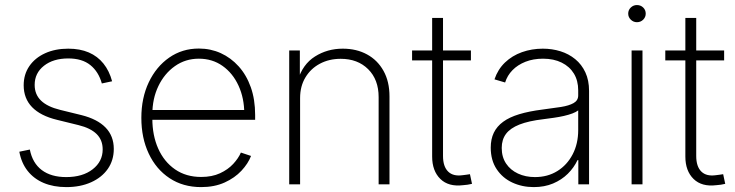

<svg xmlns="http://www.w3.org/2000/svg" viewBox="-20 -745 2970 776"><path d="M248 11.2Q196.3 11.2 156.5 -5.6Q116.7 -22.5 91.6 -54.4Q66.4 -86.4 58.1 -131.8L100.6 -140.6Q111.3 -85.9 148.9 -57.6Q186.5 -29.3 247.6 -29.3Q314 -29.3 354.5 -60.8Q395 -92.3 395 -141.1Q395 -179.2 370.4 -203.4Q345.7 -227.5 297.4 -239.3L210.4 -260.7Q143.6 -276.9 109.6 -312Q75.7 -347.2 75.7 -400.4Q75.7 -444.3 98.6 -477.8Q121.6 -511.2 162.4 -529.8Q203.1 -548.3 255.9 -548.3Q303.2 -548.3 338.9 -533Q374.5 -517.6 398.2 -488Q421.9 -458.5 433.1 -416.5L391.6 -407.7Q378.4 -455.1 345.2 -481.9Q312 -508.8 255.9 -508.8Q195.3 -508.8 157.7 -479.2Q120.1 -449.7 120.1 -401.9Q120.1 -363.3 145.8 -338.4Q171.4 -313.5 223.6 -300.8L309.1 -279.8Q373.5 -263.7 406.7 -229.5Q439.9 -195.3 439.9 -143.1Q439.9 -97.2 415.8 -62.5Q391.6 -27.8 348.1 -8.3Q304.7 11.2 248 11.2Z M793 11.2Q719.7 11.2 665.3 -24.9Q610.8 -61 581.1 -124.3Q551.3 -187.5 551.3 -268.6Q551.3 -349.1 581.3 -412.4Q611.3 -475.6 663.8 -512.2Q716.3 -548.8 783.7 -548.8Q831.1 -548.8 872.1 -530.3Q913.1 -511.7 944.6 -476.8Q976.1 -441.9 993.7 -392.3Q1011.2 -342.8 1011.2 -280.3V-260.7H578.1V-300.3H987.3L967.3 -285.2Q967.3 -348.1 944.1 -398.7Q920.9 -449.2 879.6 -478.5Q838.4 -507.8 783.7 -507.8Q729.5 -507.8 687 -477.8Q644.5 -447.8 620.1 -397Q595.7 -346.2 595.7 -282.7V-265.6Q595.7 -197.8 619.4 -144.5Q643.1 -91.3 687.5 -60.5Q731.9 -29.8 793 -29.8Q836.9 -29.8 869.1 -44.7Q901.4 -59.6 922.6 -82.5Q943.8 -105.5 953.6 -128.4L994.6 -114.7Q982.9 -84 955.8 -54.9Q928.7 -25.9 887.7 -7.3Q846.7 11.2 793 11.2Z M1192.9 -348.6V0H1148.9V-541H1191.9V-418.9H1183.1Q1203.1 -485.4 1253.2 -516.8Q1303.2 -548.3 1365.2 -548.3Q1420.9 -548.3 1463.4 -525.1Q1505.9 -502 1530 -458.7Q1554.2 -415.5 1554.2 -355V0H1510.3V-352.5Q1510.3 -423.3 1468 -465.3Q1425.8 -507.3 1356.9 -507.3Q1310.1 -507.3 1272.9 -487.5Q1235.8 -467.8 1214.4 -432.1Q1192.9 -396.5 1192.9 -348.6Z M1883.3 -541V-501H1645.5V-541ZM1726.6 -672.4H1770.5V-114.7Q1770.5 -71.8 1791.3 -51.5Q1812 -31.2 1851.1 -37.1Q1856.9 -37.6 1864.7 -38.8Q1872.6 -40 1879.4 -41L1887.7 -2Q1879.4 0 1870.1 1.5Q1860.8 2.9 1852.1 3.4Q1793 10.7 1759.8 -21.7Q1726.6 -54.2 1726.6 -112.3Z M2137.2 11.2Q2090.3 11.2 2050.8 -7.1Q2011.2 -25.4 1987.3 -61.3Q1963.4 -97.2 1963.4 -148.4Q1963.4 -182.6 1975.8 -208.5Q1988.3 -234.4 2013.7 -252.9Q2039.1 -271.5 2078.6 -283.4Q2118.2 -295.4 2172.4 -302.2Q2214.8 -307.6 2247.3 -312.7Q2279.8 -317.9 2298.3 -328.4Q2316.9 -338.9 2316.9 -359.4V-379.9Q2316.9 -418.9 2299.6 -447.5Q2282.2 -476.1 2250.2 -491.9Q2218.3 -507.8 2174.8 -507.8Q2135.3 -507.8 2103.8 -495.4Q2072.3 -482.9 2051.3 -461.4Q2030.3 -439.9 2021.5 -411.6L1978.5 -424.3Q1992.2 -464.8 2021 -492.4Q2049.8 -520 2089.6 -534.2Q2129.4 -548.3 2173.8 -548.3Q2211.4 -548.3 2245.1 -537.8Q2278.8 -527.3 2304.9 -505.9Q2331.1 -484.4 2345.9 -452.4Q2360.8 -420.4 2360.8 -377.4V0H2317.4V-97.7H2314Q2299.8 -67.4 2274.9 -42.7Q2250 -18.1 2215.3 -3.4Q2180.7 11.2 2137.2 11.2ZM2142.1 -29.3Q2193.4 -29.3 2232.7 -53.7Q2272 -78.1 2294.4 -121.1Q2316.9 -164.1 2316.9 -219.2V-298.8Q2308.1 -292 2293.2 -286.4Q2278.3 -280.8 2259 -276.4Q2239.7 -272 2218.5 -269Q2197.3 -266.1 2175.8 -263.2Q2116.7 -256.3 2079.6 -241.7Q2042.5 -227.1 2025.1 -203.9Q2007.8 -180.7 2007.8 -147Q2007.8 -110.4 2025.4 -84Q2043 -57.6 2073.5 -43.5Q2104 -29.3 2142.1 -29.3Z M2532.7 0V-541H2576.7V0ZM2554.2 -655.3Q2540 -655.3 2529.5 -665.5Q2519 -675.8 2519 -689.9Q2519 -704.6 2529.5 -714.6Q2540 -724.6 2554.2 -724.6Q2569.3 -724.6 2579.6 -714.6Q2589.8 -704.6 2589.8 -689.9Q2589.8 -675.8 2579.6 -665.5Q2569.3 -655.3 2554.2 -655.3Z M2906.7 -541V-501H2668.9V-541ZM2750 -672.4H2793.9V-114.7Q2793.9 -71.8 2814.7 -51.5Q2835.4 -31.2 2874.5 -37.1Q2880.4 -37.6 2888.2 -38.8Q2896 -40 2902.8 -41L2911.1 -2Q2902.8 0 2893.6 1.5Q2884.3 2.9 2875.5 3.4Q2816.4 10.7 2783.2 -21.7Q2750 -54.2 2750 -112.3Z"/></svg>

Font: Inter 17pt ExtraLight
Style: Regular
Weight: 250
Version: Version 4.001;git-66647c0bb